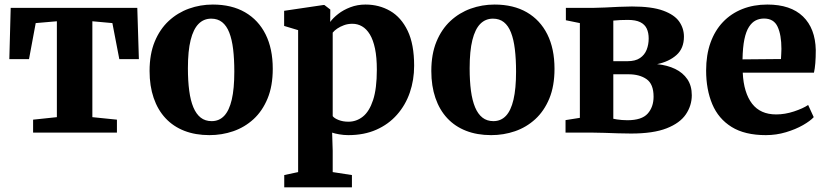

<svg xmlns="http://www.w3.org/2000/svg" viewBox="-20 -583 3634 844"><path d="M125.5 0V-57L230 -68V-489.5L137 -481.5L107.5 -323H21L27 -548.5H583.5L590.5 -323H504.5L474 -481.5L386 -489.5V-68L494 -57V0Z M637.5 -271Q637.5 -345 660 -399.8Q682.5 -454.5 721.5 -490.8Q760.5 -527 810.5 -545Q860.5 -563 915.5 -563Q998.5 -563 1057.2 -529Q1116 -495 1147.5 -432Q1179 -369 1179 -280.5Q1179 -205 1156.2 -150Q1133.5 -95 1094.5 -59.2Q1055.5 -23.5 1005.5 -6.2Q955.5 11 900.5 11Q839 11 790.2 -8Q741.5 -27 707.5 -63.5Q673.5 -100 655.5 -152.5Q637.5 -205 637.5 -271ZM910.5 -50.5Q943.5 -50.5 965.5 -73.8Q987.5 -97 998.8 -145Q1010 -193 1010 -268Q1010 -323.5 1004.8 -366.8Q999.5 -410 987.8 -440Q976 -470 956.5 -485.5Q937 -501 908.5 -501Q875.5 -501 852.8 -478Q830 -455 818 -407Q806 -359 806 -283Q806 -227.5 811.8 -184.2Q817.5 -141 830 -111.2Q842.5 -81.5 862.2 -66Q882 -50.5 910.5 -50.5Z M1229.5 240.5V186.5L1290.5 173.5V-450.5L1229 -469V-535.5L1401.5 -561H1406L1432 -541L1431.5 -486.5Q1444 -504 1466.8 -521.8Q1489.5 -539.5 1520.2 -551.2Q1551 -563 1586.5 -563Q1646.5 -563 1695 -535Q1743.5 -507 1772 -447.8Q1800.5 -388.5 1800.5 -294Q1800.5 -231.5 1781.5 -176.2Q1762.5 -121 1725.2 -78.8Q1688 -36.5 1634.2 -12.8Q1580.5 11 1511 11Q1491.5 11 1471.2 7.5Q1451 4 1440 0L1442.5 79.5V173.5L1527 186.5V240.5ZM1511.5 -48Q1547 -48 1575.2 -70.5Q1603.5 -93 1620 -143.2Q1636.5 -193.5 1636.5 -276.5Q1636.5 -331 1628.5 -369.2Q1620.5 -407.5 1605.8 -431.8Q1591 -456 1571.5 -467.2Q1552 -478.5 1529 -478.5Q1509 -478.5 1492 -472.2Q1475 -466 1462.2 -457.2Q1449.5 -448.5 1442.5 -439.5V-72.5Q1449.5 -63 1468.5 -55.5Q1487.5 -48 1511.5 -48Z M1876 -271Q1876 -345 1898.5 -399.8Q1921 -454.5 1960 -490.8Q1999 -527 2049 -545Q2099 -563 2154 -563Q2237 -563 2295.8 -529Q2354.5 -495 2386 -432Q2417.5 -369 2417.5 -280.5Q2417.5 -205 2394.8 -150Q2372 -95 2333 -59.2Q2294 -23.5 2244 -6.2Q2194 11 2139 11Q2077.5 11 2028.8 -8Q1980 -27 1946 -63.5Q1912 -100 1894 -152.5Q1876 -205 1876 -271ZM2149 -50.5Q2182 -50.5 2204 -73.8Q2226 -97 2237.2 -145Q2248.5 -193 2248.5 -268Q2248.5 -323.5 2243.2 -366.8Q2238 -410 2226.2 -440Q2214.5 -470 2195 -485.5Q2175.5 -501 2147 -501Q2114 -501 2091.2 -478Q2068.5 -455 2056.5 -407Q2044.5 -359 2044.5 -283Q2044.5 -227.5 2050.2 -184.2Q2056 -141 2068.5 -111.2Q2081 -81.5 2100.8 -66Q2120.5 -50.5 2149 -50.5Z M2754 4Q2726.5 4 2696.2 3Q2666 2 2637.2 1Q2608.5 0 2587.5 0H2466V-55L2529 -65V-481.5L2467.5 -494V-548.5H2591Q2610 -548.5 2639.2 -550Q2668.5 -551.5 2700.8 -553Q2733 -554.5 2758 -554.5Q2845.5 -554.5 2895.2 -536.2Q2945 -518 2965.8 -488Q2986.5 -458 2986.5 -422Q2986.5 -370.5 2953.8 -341.2Q2921 -312 2868.5 -301Q2913.5 -296.5 2947.8 -280Q2982 -263.5 3001.5 -234.8Q3021 -206 3021 -164.5Q3021 -119 2995 -80.5Q2969 -42 2910.5 -19Q2852 4 2754 4ZM2738 -54.5Q2801 -54.5 2827 -83.5Q2853 -112.5 2853 -158Q2853 -213.5 2822.2 -235Q2791.5 -256.5 2742.5 -256.5H2676V-61Q2682.5 -59.5 2692 -58Q2701.5 -56.5 2713.8 -55.5Q2726 -54.5 2738 -54.5ZM2676 -314H2738Q2773 -314 2793.2 -327.8Q2813.5 -341.5 2822.5 -364.2Q2831.5 -387 2831.5 -414Q2831.5 -439 2823 -457.2Q2814.5 -475.5 2794.5 -485.5Q2774.5 -495.5 2740 -495.5Q2723 -495.5 2706.8 -494.8Q2690.5 -494 2676 -492.5Z M3346.5 11Q3254 11 3196 -25Q3138 -61 3111 -125.2Q3084 -189.5 3084 -273Q3084 -341.5 3103.2 -395.2Q3122.5 -449 3158 -486.2Q3193.5 -523.5 3243 -543.2Q3292.5 -563 3353 -563Q3455.5 -563 3509.8 -510.5Q3564 -458 3566 -363Q3566 -330 3564 -305.5Q3562 -281 3558 -263.5H3245Q3247 -219 3257.5 -184.8Q3268 -150.5 3286.2 -127Q3304.5 -103.5 3330.8 -91.8Q3357 -80 3392 -80Q3430.5 -80 3470.5 -93.2Q3510.5 -106.5 3532.5 -121.5L3557 -68Q3542 -51.5 3509.8 -33Q3477.5 -14.5 3435 -1.8Q3392.5 11 3346.5 11ZM3244 -322 3413 -323.5Q3413.5 -334.5 3414.2 -345.8Q3415 -357 3415 -368Q3415 -429.5 3398.2 -465.5Q3381.5 -501.5 3338.5 -501.5Q3318.5 -501.5 3302 -493.2Q3285.5 -485 3272.5 -465Q3259.5 -445 3252.2 -410.2Q3245 -375.5 3244 -322Z"/></svg>

Font: Merriweather 36pt ExtraBold
Style: Regular
Weight: 800
Designer: Eben Sorkin
Foundry: Eben Sorkin
Version: Version 2.100